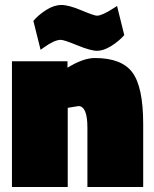

<svg xmlns="http://www.w3.org/2000/svg" viewBox="-20 -751 618 771"><path d="M252 0H28V-505H251V-479Q314 -518 361 -518Q469 -518 512 -459.5Q555 -401 555 -253V0H331V-238Q331 -325 295 -325L252 -318ZM224 -591Q199 -591 157 -561L143 -551L114 -667Q134 -691 165.5 -711Q197 -731 226.5 -731Q256 -731 307 -709.5Q358 -688 369 -688Q390 -688 436 -718L450 -727L479 -610Q458 -586 427 -566.5Q396 -547 370 -547Q344 -547 290.5 -569Q237 -591 224 -591Z"/></svg>

Font: Titillium Web
Style: Black
Weight: 900
Version: Version 1.001;PS 35.000;hotconv 1.0.70;makeotf.lib2.5.55311